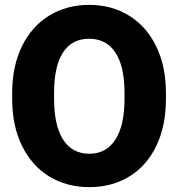

<svg xmlns="http://www.w3.org/2000/svg" viewBox="-20 -758 733 788"><path d="M347 10Q254 10 182.5 -33.5Q111 -77 70.5 -159Q30 -241 30 -352V-376Q30 -486 70 -568Q110 -650 182 -694Q254 -738 346 -738Q438 -738 509.5 -694Q581 -650 621 -568Q661 -486 661 -376V-352Q661 -241 621.5 -159Q582 -77 510.5 -33.5Q439 10 347 10ZM346 -599Q275 -599 238.5 -542.5Q202 -486 202 -377V-352Q202 -243 239 -185Q276 -127 347 -127Q416 -127 453.5 -185Q491 -243 491 -352V-377Q491 -486 453.5 -542.5Q416 -599 346 -599Z"/></svg>

Font: Freesentation 9 Black
Style: Regular
Weight: 900
Designer: glyphs from Roboto by Christian Robertson / Hangul glyphs from Noto Sans CJK(Source Han Sans) by Jang Soo-young and Kang
Foundry: PT&
Version: Version 2.001